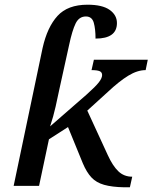

<svg xmlns="http://www.w3.org/2000/svg" viewBox="-20 -790 648 816"><path d="M508 6Q456 5 422.5 -4.5Q389 -14 368.5 -36Q348 -58 332 -96L269 -250L188 -198L146 0H38L161 -586Q181 -675 224.5 -722.5Q268 -770 352 -770Q415 -770 446 -748Q477 -726 477 -692Q477 -626 386 -626Q386 -667 378.5 -693.5Q371 -720 345 -720Q316 -720 301.5 -690.5Q287 -661 274 -600L233 -414Q226 -380 216.5 -337.5Q207 -295 193 -253L349 -389Q386 -422 400 -440Q414 -458 414 -471Q414 -483 403.5 -487.5Q393 -492 369 -492L379 -536H608L599 -492Q564 -492 525.5 -468.5Q487 -445 439 -400L351 -320L438 -131Q459 -85 483 -62Q507 -39 542 -39L532 6Z"/></svg>

Font: Noto Serif Medium
Style: Italic
Weight: 500
Italic angle: -12°
Designer: Monotype Design Team
Foundry: Monotype Imaging Inc.
Version: Version 2.014; ttfautohint (v1.8.4.7-5d5b)